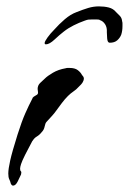

<svg xmlns="http://www.w3.org/2000/svg" viewBox="-20 -577 404 602"><path d="M290 -557Q307 -557 321 -553.5Q335 -550 344 -539Q349 -534 355.5 -527.5Q362 -521 363 -510Q364 -507 364 -503.5Q364 -500 364 -495Q364 -480 360 -468Q356 -458 347.5 -450.5Q339 -443 324 -443Q317 -443 316 -456.5Q315 -470 315 -476Q316 -491 309.5 -501Q303 -511 293 -514Q292 -516 283 -516Q274 -516 269 -516Q261 -516 257 -515.5Q253 -515 245 -512Q228 -506 211 -497.5Q194 -489 180 -478Q167 -468 151 -453Q135 -438 124 -438Q120 -438 120 -442Q120 -447 129 -459.5Q138 -472 150 -484Q165 -501 183 -516.5Q201 -532 220 -539Q240 -547 256.5 -552Q273 -557 290 -557ZM21 5Q17 5 14 -1Q12 -9 9 -15Q6 -21 6 -33Q6 -47 12 -74Q18 -101 35 -155Q48 -196 59 -221Q70 -246 82 -269V-270Q85 -274 91 -277Q97 -280 99 -283H98Q100 -285 99 -289.5Q98 -294 98 -298Q98 -309 105.5 -316.5Q113 -324 121 -331Q129 -339 146 -349Q163 -359 186 -363Q189 -364 192 -364Q195 -364 198 -364Q215 -364 224 -357Q233 -350 237 -342Q239 -340 241 -337Q243 -334 243 -330Q243 -326 239.5 -319.5Q236 -313 225 -303Q220 -297 210.5 -290.5Q201 -284 193 -276Q183 -266 174 -254Q165 -242 157 -231Q150 -221 142 -212.5Q134 -204 126 -195Q122 -191 120 -180.5Q118 -170 111 -163Q104 -154 95.5 -149Q87 -144 82 -135V-136Q77 -127 71 -115Q65 -103 59 -92Q49 -72 46 -62.5Q43 -53 43 -48Q43 -42 45.5 -40Q48 -38 46 -30Q42 -21 35.5 -8Q29 5 21 5Z"/></svg>

Font: Vujahday Script
Style: Regular
Weight: 400
Designer: Robert E. Leuschke
Foundry: Robert E. Leuschke
Version: Version 1.010; ttfautohint (v1.8.3)